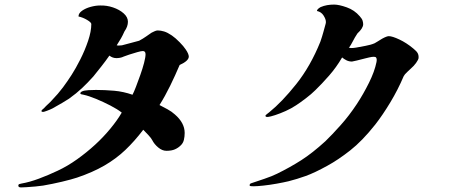

<svg xmlns="http://www.w3.org/2000/svg" viewBox="-20 -785 2040 839"><path d="M805 -538Q805 -519 765 -501Q746 -456 723.5 -410Q701 -364 677 -326Q693 -318 712 -307.5Q731 -297 744 -285Q787 -248 787 -204Q787 -188 783.5 -173.5Q780 -159 769 -149Q759 -139 744.5 -132.5Q730 -126 707 -126Q689 -126 671.5 -140.5Q654 -155 645 -173Q641 -181 629 -194Q617 -207 606 -218Q568 -168 527.5 -129.5Q487 -91 436 -61.5Q385 -32 317 -9Q293 -1 251 9Q209 19 168 26Q155 28 134 30Q113 32 95 33Q77 34 72 34Q60 34 60 26Q60 21 64 19.5Q68 18 74 17Q109 11 150.5 -4.5Q192 -20 232 -39Q275 -59 317 -89Q359 -119 396 -153Q431 -185 462 -222.5Q493 -260 512 -293Q493 -308 462 -324Q431 -340 399.5 -353Q368 -366 345 -371Q340 -372 335.5 -373Q331 -374 331 -377Q331 -383 342 -387Q347 -389 353.5 -389.5Q360 -390 367 -391Q375 -391 383.5 -391.5Q392 -392 399 -392Q438 -392 478.5 -388.5Q519 -385 559 -371Q565 -382 574 -405.5Q583 -429 593 -457Q603 -485 609.5 -510Q616 -535 616 -548Q616 -562 604 -562Q597 -562 579.5 -557Q562 -552 545 -546.5Q528 -541 521 -538Q513 -534 504.5 -532.5Q496 -531 489 -531Q472 -531 458 -542Q442 -519 423.5 -495.5Q405 -472 388 -451Q363 -423 338.5 -400Q314 -377 282 -354Q275 -349 252 -335.5Q229 -322 209 -311Q199 -306 185.5 -301Q172 -296 169 -296Q161 -296 161 -300Q161 -302 165.5 -306.5Q170 -311 172 -312Q181 -322 190.5 -330.5Q200 -339 206 -346Q235 -376 255 -403Q275 -430 293 -458Q311 -486 331 -525.5Q351 -565 365 -606.5Q379 -648 379 -680Q379 -687 360.5 -698Q342 -709 323 -713Q323 -727 338.5 -738Q354 -749 376 -755Q398 -761 417 -761Q446 -762 474 -752.5Q502 -743 520.5 -726.5Q539 -710 539 -690Q539 -669 524 -648Q516 -630 508.5 -617Q501 -604 490 -587Q493 -586 499 -586Q503 -586 506.5 -586.5Q510 -587 513 -587Q533 -592 552.5 -597.5Q572 -603 588 -607Q605 -616 619 -626Q633 -636 642 -642Q646 -644 654.5 -648Q663 -652 669 -652Q682 -652 697 -647.5Q712 -643 731 -630Q747 -619 765 -600.5Q783 -582 790 -571Q798 -560 801.5 -551.5Q805 -543 805 -538Z M1809 -531Q1808 -524 1798.5 -510.5Q1789 -497 1775 -485Q1771 -481 1759.5 -470.5Q1748 -460 1744 -452Q1719 -393 1685.5 -337.5Q1652 -282 1620 -241Q1563 -169 1510 -127.5Q1457 -86 1411 -61Q1355 -30 1316 -16Q1277 -2 1241 7Q1220 12 1189.5 17.5Q1159 23 1131 26Q1103 29 1088 29Q1084 29 1077.5 28.5Q1071 28 1071 26Q1071 23 1071.5 20.5Q1072 18 1077 16Q1101 8 1135 -3.5Q1169 -15 1191 -26Q1248 -54 1296.5 -85Q1345 -116 1402 -168Q1431 -196 1468.5 -238Q1506 -280 1539 -330Q1568 -374 1592.5 -423.5Q1617 -473 1625 -513Q1628 -527 1623.5 -533.5Q1619 -540 1593 -534Q1592 -534 1574.5 -529.5Q1557 -525 1539 -520.5Q1521 -516 1518 -516Q1505 -516 1494 -521.5Q1483 -527 1475 -534Q1450 -491 1418 -454.5Q1386 -418 1358 -391Q1341 -374 1316 -355Q1291 -336 1274 -325Q1253 -311 1228.5 -300Q1204 -289 1182.5 -282Q1161 -275 1151 -274Q1140 -273 1140 -279Q1140 -282 1147 -287Q1154 -292 1156 -294Q1212 -339 1274.5 -417.5Q1337 -496 1380 -603Q1388 -626 1393.5 -646.5Q1399 -667 1403 -681Q1404 -684 1404 -686.5Q1404 -689 1404 -690Q1404 -701 1394 -717Q1384 -733 1365 -737Q1365 -745 1381 -754Q1395 -760 1409.5 -762.5Q1424 -765 1440 -765Q1461 -765 1495 -753Q1529 -741 1552 -714Q1562 -703 1564.5 -694.5Q1567 -686 1567 -679Q1567 -662 1542 -639Q1530 -621 1522 -605Q1514 -589 1504 -575Q1506 -577 1508.5 -576Q1511 -575 1513 -575Q1520 -575 1525 -575.5Q1530 -576 1536 -577Q1552 -580 1576.5 -584.5Q1601 -589 1617 -596Q1620 -598 1630.5 -604Q1641 -610 1650 -616Q1661 -622 1668 -624.5Q1675 -627 1679 -627Q1694 -627 1725 -612.5Q1756 -598 1786 -573Q1801 -561 1805.5 -552Q1810 -543 1809 -531Z"/></svg>

Font: Kaisei Tokumin
Style: Bold
Weight: 700
Designer: Font-Kai, 金井和夫
Foundry: KAZUO KANAI
Version: Version 5.003